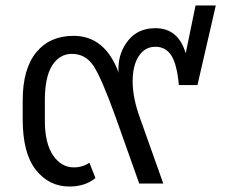

<svg xmlns="http://www.w3.org/2000/svg" viewBox="-20 -671 847 702"><path d="M695 -651H769L702 -360H634Q627 -436 606.5 -468Q586 -500 548 -500Q510 -500 487.5 -466Q465 -432 465 -373Q465 -313 492 -239L577 0H489L402 -245Q350 -389 321 -431.5Q292 -474 243 -474Q198 -474 171 -432Q144 -390 144 -304V-230Q144 -147 174 -103Q204 -59 250 -59Q282 -59 307 -76L329 -20Q291 11 234 11Q159 11 111 -50Q63 -111 63 -234V-304Q63 -419 112.5 -479.5Q162 -540 249 -540Q364 -540 414 -405Q413 -410 413 -419Q413 -479 449 -523.5Q485 -568 548 -568Q632 -568 659 -476Z"/></svg>

Font: FiraGO Book
Style: Regular
Weight: 350
Designer: bBox Type
Foundry: bBox Type GmbH
Version: Version 1.001;PS 001.001;hotconv 1.0.88;makeotf.lib2.5.64775